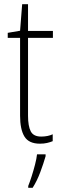

<svg xmlns="http://www.w3.org/2000/svg" viewBox="-20 -677 292 918"><path d="M177 -24Q193 -24 207.5 -27Q222 -30 232 -35V-2Q220 3 205 6.5Q190 10 171 10Q118 10 97 -24Q76 -58 76 -124V-496H17V-520L76 -530L86 -657H114V-529H233V-496H114V-124Q114 -74 127 -49Q140 -24 177 -24ZM198 70Q188 105 172.5 146.5Q157 188 136 221H115V212Q122 195 131 167Q140 139 147.5 110Q155 81 157 61H198Z"/></svg>

Font: Noto Sans Lao Looped Condensed ExtraLight
Style: Regular
Weight: 200
Width: 3
Designer: Mark Frömberg, Ben Mitchell
Foundry: The Fontpad Ltd
Version: Version 1.002; ttfautohint (v1.8.4.7-5d5b)